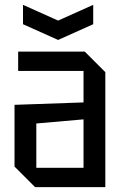

<svg xmlns="http://www.w3.org/2000/svg" viewBox="-20 -773 505 793"><path d="M40 -85V-340L325 -350V-480H55V-560H330L415 -475V0H125ZM130 -263V-80H325V-280ZM365 -753V-673L220 -608L75 -673V-753L220 -688Z"/></svg>

Font: Tektur SemiCondensed
Style: Regular
Weight: 400
Width: 4
Designer: Adam Jagosz
Foundry: Adam Jagosz
Version: Version 1.005;gftools[0.9.30]